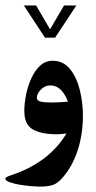

<svg xmlns="http://www.w3.org/2000/svg" viewBox="-37 -487 353 709"><path d="M129.1 -348H166.5L245 -466.8H199.5L147.8 -378.8L96.4 -466.8H51ZM171.6 8.8Q189.6 8.8 208.3 5.9Q176 60.1 124.1 99Q72.2 137.9 0.7 161.3Q-17.2 167.2 -17.2 172.4Q-17.2 180.1 -1.7 185.7Q13.9 191.4 35.8 195.1Q57.6 198.8 77.9 200.4Q98.3 202.1 107.4 202.1Q143 202.1 160.2 195.3Q177.5 188.5 194.4 168.7Q211.6 149.2 225.3 124.7Q239.1 100.1 248.8 71.3Q258.5 42.5 263.8 9.5Q269.2 -23.5 269.2 -60.1Q269.2 -107.8 257.8 -154.4Q246.4 -201 221.7 -231.8Q196.9 -262.6 157.3 -262.6Q130.5 -262.6 111.1 -244.4Q91.7 -226.3 78.7 -197.7Q65.6 -169.1 59.2 -137.1Q52.8 -105.2 52.8 -77.4Q52.8 -26.8 84.5 -9Q116.2 8.8 171.6 8.8ZM99 -126.1Q99 -140.8 114 -156.2Q129.1 -171.6 147.4 -171.6Q162.4 -171.6 174.6 -165Q186.7 -158.4 196.4 -145Q206.1 -131.6 213.8 -111.5Q195.8 -110 181 -109.3Q166.1 -108.5 153.6 -108.5Q128.3 -108.5 113.7 -111.7Q99 -114.8 99 -126.1Z"/></svg>

Font: Parastoo
Style: Regular
Weight: 400
Foundry: Saber Rastikerdar (saber.rastikerdar@gmail.com)
Version: Version 3.000